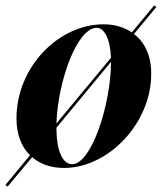

<svg xmlns="http://www.w3.org/2000/svg" viewBox="-44 -610 599 711"><path d="M527 -590 444 -490C415 -510 379 -520 339 -520C175 -520 17 -364 17 -171C17 -113 35 -67 67 -35L-24 75L-16 81L75 -28C105 -2 146 12 193 12C356 12 516 -152 516 -337C516 -404 492 -454 452 -484L535 -584ZM165 -137 367 -381V-380C367 -225 295 -2 223 -2C188 -2 165 -51 165 -137ZM165 -153C170 -308 241 -507 314 -507C341 -507 364 -469 367 -396Z"/></svg>

Font: Nyght Serif Bold Italic
Style: Regular
Weight: 700
Italic angle: -16°
Designer: Maksym Kobuzan
Version: Version 0.410;Glyphs 3.1.2 (3151)